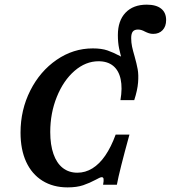

<svg xmlns="http://www.w3.org/2000/svg" viewBox="-20 -789 730 820"><path d="M67.7 -222.4Q67.7 -319.6 109.3 -402.2Q151 -484.8 221.9 -533.5Q292.9 -582.3 376.3 -582.3Q413.9 -582.3 439 -573.6Q464.1 -564.9 492.8 -549.6Q513.1 -538.3 526.6 -533.1Q540.1 -527.9 556.5 -527.9Q568.3 -487 567.6 -450.1Q566.9 -413.3 553.3 -361.3H494.4Q503.3 -413.3 495.3 -450.6Q487.4 -487.9 463.4 -507.7Q439.3 -527.4 400.9 -527.4Q345.8 -527.4 298.3 -486.3Q250.9 -445.2 222.8 -375.6Q194.6 -306.1 194.6 -225Q194.6 -170.6 208.3 -131.5Q221.9 -92.4 247.9 -71.9Q274 -51.4 310.5 -51.4Q344.5 -51.4 374.6 -69.9Q404.7 -88.4 429.6 -124.7Q454.5 -161 473.9 -214H532.8Q490 -58.8 479.1 0H420.3Q423.5 -17.7 422.3 -25Q421.1 -32.3 414.6 -32.3Q410.6 -32.3 404 -29.2Q397.4 -26.2 389.7 -21.8Q362.7 -7.3 335.4 2Q308 11.3 268.6 11.3Q206.9 11.3 161.4 -17Q116 -45.2 91.8 -97.7Q67.7 -150.2 67.7 -222.4ZM503.6 -524.1Q493.7 -557.4 488.6 -582.5Q483.4 -607.6 483.4 -639.3Q483.4 -700.4 516 -734.7Q548.7 -769.1 606.7 -769.1Q646.9 -769.1 668.2 -752.1Q689.5 -735.2 689.5 -703.4Q689.5 -676.1 674.4 -660.2Q659.3 -644.3 634.5 -644.3Q624.4 -644.3 616.2 -647Q608 -649.6 599.2 -654Q592.8 -657.6 585.3 -660.2Q577.8 -662.8 569.4 -662.8Q554.1 -662.8 547.2 -654.2Q540.3 -645.7 540.3 -626.2Q540.3 -607.2 544 -589.8Q547.7 -572.4 554.7 -548.8Q563.7 -516.7 568 -493.2Q572.3 -469.7 569.7 -436.7Q567.1 -403.7 553.3 -361.3H500.6Q514.4 -394.4 517.3 -421.5Q520.2 -448.7 516.6 -469.9Q512.9 -491.2 503.6 -524.1Z"/></svg>

Font: Playfair Micro SmCond SmLight
Style: Italic
Weight: 360
Width: 4
Italic angle: -15.6°
Designer: Claus Eggers Sørensen
Foundry: Claus Eggers Sørensen
Version: Version 2.203;Glyphs 3.3 (3326)